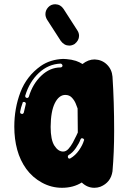

<svg xmlns="http://www.w3.org/2000/svg" viewBox="-20 -893 612 913"><path d="M428.7 0Q395 0 368.8 -25.2Q328.7 0 274.8 0Q224.3 0 179.5 -24.5Q134.7 -49 105 -89.6Q75.7 -130.2 61.9 -180.9Q48 -231.7 48 -290.6Q48 -378.2 77.2 -454.7Q106.4 -531.2 173.8 -579.2Q218.8 -610.4 280.7 -612.9L296.5 -611.9Q319.3 -610.4 341.1 -603.5Q357.4 -598 372.3 -588.6Q399.5 -610.4 430.2 -610.4Q465.3 -608.9 488.6 -585.9Q511.9 -562.9 514.9 -528.7Q522.8 -409.9 522.8 -270.8Q522.8 -168.8 514.9 -78.2Q506.9 -25.2 457.4 -5Q443.6 0 428.7 0ZM109.4 -427.2Q111.9 -427.2 113.9 -429Q115.8 -430.7 116.8 -432.2Q135.1 -494.1 176.5 -533.2Q217.8 -572.3 267.8 -572.3Q271.3 -572.3 274.3 -574.8Q277.2 -577.2 277.2 -580.7Q277.2 -584.2 274.3 -587.4Q271.3 -590.6 267.8 -590.6Q209.4 -588.1 164.6 -546Q119.8 -504 100 -438.1V-435.6Q100 -430.2 105.9 -427.7ZM280.2 -172.3Q294.1 -172.3 305.4 -184.9Q316.8 -197.5 326.2 -214.6Q335.6 -231.7 343.1 -248Q347 -256.4 350 -262.9L349 -377.2Q346.5 -384.7 340.3 -400Q334.2 -415.3 322 -428.5Q309.9 -441.6 290.6 -441.6Q260.4 -441.6 240.8 -402.5Q221.3 -363.4 220.8 -289.6Q220.8 -227.7 238.9 -200Q256.9 -172.3 280.2 -172.3ZM84.7 -351Q90.1 -351 93.1 -357.4L102.5 -397.5L103 -400Q103 -403.5 100.2 -405.9Q97.5 -408.4 94.1 -408.4Q91.1 -408.4 89.1 -406.9Q87.1 -405.4 87.1 -402.5Q79.2 -381.7 75.7 -361.4V-359.4Q75.7 -356.9 77.2 -354.7Q78.7 -352.5 81.7 -352ZM310.4 -138.6 314.9 -140.1Q338.6 -154 355.7 -178.5Q372.8 -203 379.2 -225.2L380.2 -227.2Q380.2 -230.2 377.2 -232.9Q374.3 -235.6 369.8 -235.6Q364.9 -235.6 362.9 -230.2Q356.4 -211.9 340.8 -189.1Q325.2 -166.3 305.9 -155.4Q302.5 -152.5 302.5 -147.5L303.5 -143.6Q304 -141.1 306.2 -139.9Q308.4 -138.6 310.4 -138.6ZM309.4 -676.2Q285.6 -676.2 269.3 -698L203.5 -800Q196 -812.9 196 -825.7Q196 -844.1 209.2 -858.4Q222.3 -872.8 243.1 -872.8Q268.3 -871.8 282.2 -850.5L347.5 -749Q355.9 -736.6 355.9 -722.8Q355.9 -700.5 334.7 -683.7Q322.3 -676.2 309.4 -676.2Z"/></svg>

Font: AKL FREE 002
Style: Regular
Weight: 400
Designer: AKL
Foundry: AKL
Version: Version 1.00;August 17, 2024;FontCreator 13.0.0.2675 64-bit